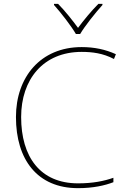

<svg xmlns="http://www.w3.org/2000/svg" viewBox="-20 -969 654 999"><path d="M375 -792H397C421 -833 476 -902 513 -943V-949H492C455 -912 414 -862 386 -824C358 -862 319 -912 282 -949H261V-943C298 -902 351 -833 375 -792ZM405 -699C460 -699 516 -692 573 -662L583 -687C528 -712 470 -724 405 -724C191 -724 63 -568 63 -360C63 -139 174 10 386 10C465 10 526 -4 570 -21V-44C522 -27 463 -15 386 -15C189 -15 90 -153 90 -360C90 -555 204 -699 405 -699Z"/></svg>

Font: Noto Sans Syriac Eastern Thin
Style: Regular
Weight: 100
Designer: Patrick Giasson and the Monotype Design Team
Foundry: Monotype Imaging Inc.
Version: Version 3.001